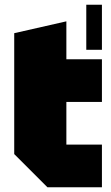

<svg xmlns="http://www.w3.org/2000/svg" viewBox="-20 -790 470 810"><path d="M344 -580V-770H410V-580ZM40 -650 260 -700V-540H410V-360H260V-180H410V0H180L40 -140Z"/></svg>

Font: Tektur Black
Style: Regular
Weight: 900
Designer: Adam Jagosz
Foundry: Adam Jagosz
Version: Version 1.005;gftools[0.9.30]